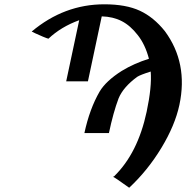

<svg xmlns="http://www.w3.org/2000/svg" viewBox="-20 -717 874 902"><path d="M511.2 113.8Q511.2 113.8 511.2 113.8ZM511.2 113.8 516.6 110.8Q627.4 2.4 668.9 -191.9Q693.8 -308.6 688 -380.9Q639.6 -365.7 624.5 -356Q559.1 -308.1 537.1 -254.9Q512.2 -189 491.7 -91.8H376.5Q400.9 -205.6 448.2 -287.1Q478 -336.9 551.8 -383.8Q610.4 -419.4 679.7 -440.9Q662.1 -507.8 627.4 -551.8Q592.8 -596.7 552 -617.7Q511.2 -638.7 458 -640.1L393.1 -335H291L352.1 -622.1Q267.1 -591.3 207.5 -535.2Q201.2 -536.6 181.6 -544.7Q162.1 -552.7 145.8 -560.5Q129.4 -568.4 128.9 -568.8Q281.2 -696.8 470.2 -696.8Q571.8 -696.8 636.7 -666.7Q701.7 -636.7 754.4 -570.8Q864.7 -421.4 822.8 -224.1Q802.2 -127.9 738 -22Q673.8 84 586.9 165Q515.6 113.8 511.2 113.8Z"/></svg>

Font: Linux Libertine Slanted
Style: Semibold Slanted
Weight: 600
Designer: Philipp H. Poll
Foundry: Philipp H. Poll
Version: Version 5.1.1